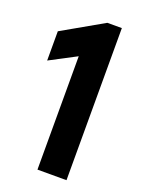

<svg xmlns="http://www.w3.org/2000/svg" viewBox="-129 -721 582 783"><g transform="rotate(20 162.5 -330.0)"><path d="M261 0H135V-492L20 -431.5V-558.5L198 -660H261Z"/></g></svg>

Font: Lucymar Sans SemiBold
Style: Regular
Weight: 600
Foundry: The League of Moveable Type (original font) / Main changes by Cristiano Sobral with portions from Mirco Monsees
Version: Version 2.001;August 30, 2020;FontCreator 13.0.0.2681 64-bit